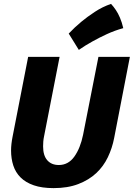

<svg xmlns="http://www.w3.org/2000/svg" viewBox="-20 -962 696 989"><path d="M287 -669 207 -260Q204 -246 203 -233Q202 -220 202 -208Q202 -161 223.5 -136.5Q245 -112 283 -112Q332 -112 363 -155.5Q394 -199 408 -268L487 -669H649L568 -251Q558 -199 535.5 -152Q513 -105 475.5 -70Q438 -35 383.5 -14Q329 7 256 7Q196 7 154 -7.5Q112 -22 86 -48Q60 -74 48.5 -109.5Q37 -145 37 -187Q37 -219 45 -259L125 -669ZM334 -789Q364 -821 399 -850Q429 -875 468.5 -901Q508 -927 552 -942Q565 -928 577 -910Q588 -894 598 -870.5Q608 -847 615 -817Q571 -805 530 -786Q489 -767 457 -749Q419 -728 386 -705Z"/></svg>

Font: Amaranth
Style: Bold Italic
Weight: 700
Italic angle: -12°
Designer: Gesine Todt
Foundry: Gesine Todt
Version: Version 1.001